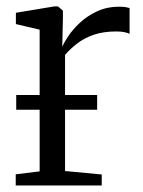

<svg xmlns="http://www.w3.org/2000/svg" viewBox="-20 -566 437 586"><path d="M28 0V-34L101 -43V-475.5L28.5 -492.5V-527L146 -546.5H157L172 -533.5V-509.5L170 -423L171.5 -426.5Q176 -437 189 -456.5Q202 -476 223.8 -496.5Q245.5 -517 275.8 -531.2Q306 -545.5 344 -545.5Q356.5 -545.5 363.8 -544.2Q371 -543 375.5 -541.5V-462.5Q372 -465 361.2 -467.5Q350.5 -470 335 -470Q295 -470 265.8 -459.8Q236.5 -449.5 215.2 -433Q194 -416.5 178.5 -398.5V-44L290.5 -33.5V0ZM276.5 -276V-231H29.5V-276Z"/></svg>

Font: Merriweather 60pt Light
Style: Regular
Weight: 300
Version: Version 2.100